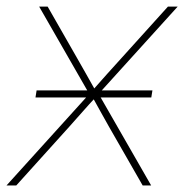

<svg xmlns="http://www.w3.org/2000/svg" viewBox="-36 -566 562 586"><path d="M72.3 -268.6 75.7 -290H429.2L425.8 -268.6ZM-16.1 0 244.1 -287.6 241.2 -271 83.5 -545.9H109.4L198.2 -390.6Q212.9 -365.2 227.1 -339.8Q241.2 -314.5 255.9 -288.6H245.1Q268.1 -314.5 290.5 -339.8Q313 -365.2 336.4 -390.6L476.6 -545.9H506.3L257.3 -271L260.3 -287.6L425.3 0H399.4L296.4 -179.7Q283.2 -202.6 271 -225.1Q258.8 -247.6 246.1 -270H256.8Q235.8 -247.6 216.1 -225.1Q196.3 -202.6 175.8 -179.7L13.7 0Z"/></svg>

Font: Inter Thin
Style: Italic
Weight: 250
Italic angle: -9.3988°
Designer: Rasmus Andersson
Foundry: rsms
Version: Version 4.001;git-66647c0bb